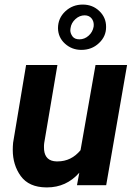

<svg xmlns="http://www.w3.org/2000/svg" viewBox="-20 -814 588 844"><path d="M234.9 -689.9C235.4 -663.1 245.6 -640.1 265.6 -622.1C285.6 -604 309.6 -594.7 337.4 -594.7C368.2 -594.7 394 -604.5 415 -624.5C436 -644 446.3 -667.5 446.3 -694.3C446.3 -695.3 446.3 -695.8 446.3 -696.8C446.3 -723.6 436.5 -746.6 416.5 -765.6C396.5 -784.7 372.1 -793.9 343.8 -793.9C314 -793.9 288.6 -784.2 267.1 -764.2C245.6 -744.1 234.9 -719.2 234.9 -689.9ZM290 -689.9C292 -705.6 299.3 -718.8 311.5 -730C323.7 -741.2 337.4 -746.6 352.5 -746.6C378.4 -746.6 392.1 -726.1 392.1 -705.1C392.1 -702.6 392.1 -699.7 391.6 -696.8C388.7 -680.7 381.3 -667.5 369.6 -657.2C357.9 -646.5 344.2 -641.1 329.1 -641.1C314.9 -641.1 305.2 -645.5 298.8 -653.8C292.5 -662.6 289.1 -671.4 289.1 -680.7C289.1 -683.6 289.6 -687 290 -689.9ZM318.4 0H446.8L538.6 -528.3H399.9L334 -153.8C307.1 -121.1 273.4 -104.5 232.9 -104.5C231 -104.5 229.5 -104.5 228 -104.5C195.3 -105.5 177.2 -122.1 173.8 -154.8C173.3 -158.7 173.3 -163.1 173.3 -167.5C173.3 -172.9 173.3 -178.7 174.3 -185.1L232.4 -528.3H94.7L37.6 -186.5C36.6 -175.8 36.1 -165.5 36.1 -155.3C36.1 -110.8 47.9 -72.3 71.3 -40C95.2 -7.3 132.3 9.3 183.1 9.8C184.6 9.8 185.5 9.8 187 9.8C243.2 9.8 290.5 -11.7 328.6 -54.7Z"/></svg>

Font: Roboto
Style: Bold Italic
Weight: 700
Italic angle: -12°
Designer: Google
Version: Version 2.137; 2017